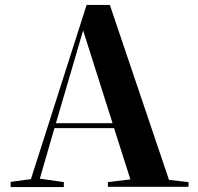

<svg xmlns="http://www.w3.org/2000/svg" viewBox="-20 -763 801 776"><path d="M663 -36 742 -27V-8H416V-27L507 -38L441 -245H200L141 -41L238 -27V-7H23V-28L105 -39L330 -743H424ZM206 -265H435L316 -640Z"/></svg>

Font: XinYuGongZhangJiaSongA
Style: Regular
Weight: 900
Designer: XinYuGong
Foundry: Adobe Systems Incorporated
Version: Version 1.00